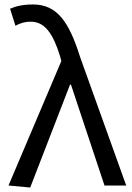

<svg xmlns="http://www.w3.org/2000/svg" viewBox="-20 -829 592 858"><path d="M115 9 293 -451H297L447 0H544L338 -574C289 -730 236 -809 128 -809C80 -809 51 -801 25 -790L49 -714C68 -724 88 -732 118 -732C180 -732 217 -679 248 -579L254 -556L18 0Z"/></svg>

Font: Source Han Sans TC
Style: Regular
Weight: 400
Designer: Ryoko NISHIZUKA 西塚涼子 (kana, bopomofo & ideographs); Paul D. Hunt (Latin, Greek & Cyrillic); Sandoll Communications 산돌커뮤니
Foundry: Adobe
Version: Version 2.002;hotconv 1.0.116;makeotfexe 2.5.65601